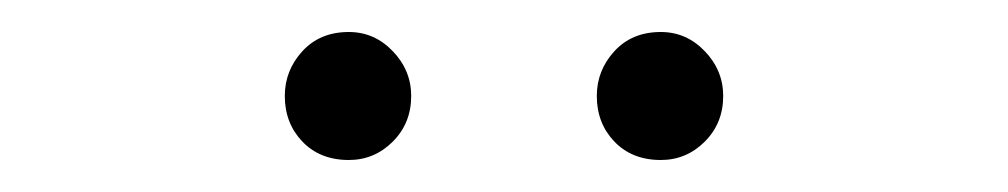

<svg xmlns="http://www.w3.org/2000/svg" viewBox="-20 -761 630 120"><path d="M198 -661Q180 -661 169 -672.5Q158 -684 158 -701Q158 -717 169 -729Q180 -741 198 -741Q214 -741 225.5 -729Q237 -717 237 -701Q237 -684 225.5 -672.5Q214 -661 198 -661ZM393 -661Q375 -661 364 -672.5Q353 -684 353 -701Q353 -717 364 -729Q375 -741 393 -741Q409 -741 420.5 -729Q432 -717 432 -701Q432 -684 420.5 -672.5Q409 -661 393 -661Z"/></svg>

Font: Noto Sans TC Thin ExtraLight
Style: Regular
Weight: 250
Version: Version 2.004-H2;hotconv 1.0.118;makeotfexe 2.5.65603